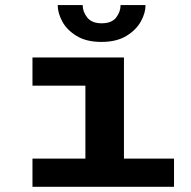

<svg xmlns="http://www.w3.org/2000/svg" viewBox="-20 -722 740 742"><path d="M105.5 0V-109H310V-391H105.5V-500H459V-109H652.5V0ZM372 -560Q314 -560 276.5 -582.8Q239 -605.5 221 -638.5Q203 -671.5 203 -702.5H299.5Q299.5 -676.5 317.2 -654.2Q335 -632 373 -632Q411.5 -632 428.8 -654.2Q446 -676.5 446 -702.5H542.5Q542.5 -671.5 524 -638.5Q505.5 -605.5 467.8 -582.8Q430 -560 372 -560Z"/></svg>

Font: Trispace SemiExpanded SemiBold
Style: Regular
Weight: 600
Width: 6
Designer: Tyler Finck
Foundry: Etcetera Type Company
Version: Version 1.210; ttfautohint (v1.8.3)